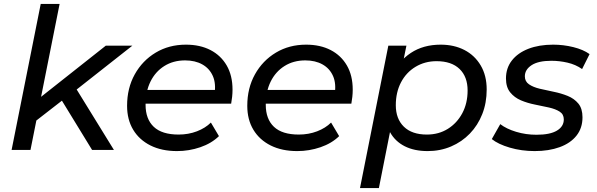

<svg xmlns="http://www.w3.org/2000/svg" viewBox="-20 -762 3033 976"><path d="M145 -134 165 -251 518 -530H653L357 -297L306 -259ZM39 0 187 -742H283L135 0ZM448 0 290 -258 355 -331 559 0Z M880 6Q802 6 745 -22.5Q688 -51 657 -102.5Q626 -154 626 -224Q626 -314 665 -384Q704 -454 771.5 -494.5Q839 -535 925 -535Q997 -535 1050 -507.5Q1103 -480 1132.5 -429Q1162 -378 1162 -306Q1162 -288 1160 -269.5Q1158 -251 1155 -235H696L708 -305H1109L1070 -281Q1079 -337 1062 -375.5Q1045 -414 1008.5 -434.5Q972 -455 921 -455Q861 -455 815.5 -426.5Q770 -398 745 -347.5Q720 -297 720 -229Q720 -157 761.5 -117.5Q803 -78 888 -78Q938 -78 981 -94.5Q1024 -111 1052 -139L1093 -70Q1055 -33 998 -13.5Q941 6 880 6Z M1491 6Q1413 6 1356 -22.5Q1299 -51 1268 -102.5Q1237 -154 1237 -224Q1237 -314 1276 -384Q1315 -454 1382.5 -494.5Q1450 -535 1536 -535Q1608 -535 1661 -507.5Q1714 -480 1743.5 -429Q1773 -378 1773 -306Q1773 -288 1771 -269.5Q1769 -251 1766 -235H1307L1319 -305H1720L1681 -281Q1690 -337 1673 -375.5Q1656 -414 1619.5 -434.5Q1583 -455 1532 -455Q1472 -455 1426.5 -426.5Q1381 -398 1356 -347.5Q1331 -297 1331 -229Q1331 -157 1372.5 -117.5Q1414 -78 1499 -78Q1549 -78 1592 -94.5Q1635 -111 1663 -139L1704 -70Q1666 -33 1609 -13.5Q1552 6 1491 6Z M2154 6Q2086 6 2037.5 -18.5Q1989 -43 1963 -89.5Q1937 -136 1937 -202Q1937 -302 1971 -376.5Q2005 -451 2068.5 -493Q2132 -535 2220 -535Q2288 -535 2340.5 -508Q2393 -481 2423.5 -429.5Q2454 -378 2454 -307Q2454 -239 2431.5 -182Q2409 -125 2368.5 -83Q2328 -41 2273 -17.5Q2218 6 2154 6ZM1810 194 1954 -530H2046L2018 -393L1987 -270L1973 -144L1906 194ZM2150 -78Q2210 -78 2256.5 -107Q2303 -136 2330 -186.5Q2357 -237 2357 -302Q2357 -372 2316 -411.5Q2275 -451 2199 -451Q2140 -451 2092.5 -422.5Q2045 -394 2018.5 -343.5Q1992 -293 1992 -227Q1992 -158 2033 -118Q2074 -78 2150 -78Z M2698 6Q2631 6 2571.5 -11.5Q2512 -29 2480 -55L2523 -131Q2554 -107 2603.5 -92Q2653 -77 2707 -77Q2776 -77 2811 -98Q2846 -119 2846 -155Q2846 -181 2825 -194.5Q2804 -208 2770.5 -215.5Q2737 -223 2699 -230.5Q2661 -238 2628 -252Q2595 -266 2573.5 -292.5Q2552 -319 2552 -363Q2552 -416 2582 -454.5Q2612 -493 2666 -514Q2720 -535 2792 -535Q2844 -535 2894.5 -522.5Q2945 -510 2977 -487L2939 -411Q2906 -434 2865 -443.5Q2824 -453 2783 -453Q2716 -453 2682 -430.5Q2648 -408 2648 -374Q2648 -348 2669 -333.5Q2690 -319 2723.5 -311Q2757 -303 2794.5 -295.5Q2832 -288 2865.5 -274.5Q2899 -261 2920 -235.5Q2941 -210 2941 -166Q2941 -111 2910.5 -72.5Q2880 -34 2825 -14Q2770 6 2698 6Z"/></svg>

Font: Montserrat Thin Medium
Style: Italic
Weight: 500
Italic angle: -11.3°
Version: Version 9.000